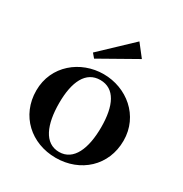

<svg xmlns="http://www.w3.org/2000/svg" viewBox="-180 -906 1000 1052"><g transform="rotate(30 320.0 -380.0)"><path d="M320 11C475 11 596 -97 596 -256C596 -414 465 -518 320 -518C175 -518 44 -414 44 -256C44 -97 165 11 320 11ZM187 -259C187 -394 229 -481 320 -481C412 -481 453 -394 453 -259C453 -124 412 -26 320 -26C227 -26 187 -124 187 -259ZM209 -591 399 -771 459 -694 231 -565Z"/></g></svg>

Font: Ortica Linear
Style: Bold
Weight: 700
Designer: Benedetta Bovani
Foundry: Collletttivo
Version: Version 2.000;Glyphs 3.1.2 (3151)